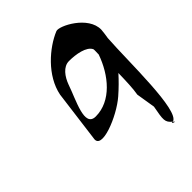

<svg xmlns="http://www.w3.org/2000/svg" viewBox="-166 -589 703 703"><g transform="rotate(-45 185.5 -237.5)"><path d="M96 -334 70 -134C59 -79 187 -131 242 -179C265 -199 285 -219 303 -239C302 -200 301 -161 296 -134L308 -60C297 -1 295 9 318 28C365 17 358 -242 366 -357C368 -369 370 -382 371 -395C373 -465 271 -516 251 -508C190 -483 112 -416 96 -334ZM144 -338C155 -368 176 -398 206 -398C242 -398 289 -390 300 -365C301 -359 300 -351 300 -342V-338C272 -258 212 -185 132 -185C72 -185 124 -279 144 -338ZM315 28C303 28 331 38 322 32C320 31 320 29 318 28Z"/></g></svg>

Font: Corrode
Style: Ita
Weight: 400
Designer: Mew Too
Version: Version 0.532